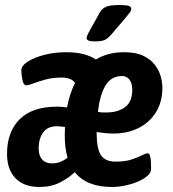

<svg xmlns="http://www.w3.org/2000/svg" viewBox="-20 -738 690 765"><path d="M137 7Q75 7 41.5 -28Q8 -63 8 -125Q8 -212 58 -262.5Q108 -313 208 -313Q227 -313 247 -310Q258 -366 279 -408Q264 -429 226 -429Q190 -429 161 -421Q132 -413 112.5 -405.5Q93 -398 85 -398Q74 -398 69.5 -418.5Q65 -439 65 -458Q65 -476 90.5 -492.5Q116 -509 157 -519.5Q198 -530 244 -530Q283 -530 312 -522.5Q341 -515 362 -501Q410 -530 474 -530Q522 -530 551.5 -515.5Q581 -501 597.5 -479Q614 -457 620.5 -433Q627 -409 627 -389Q627 -332 601.5 -291Q576 -250 532 -228Q488 -206 433 -206Q412 -206 395.5 -208Q379 -210 365 -212V-209Q365 -146 382 -120Q399 -94 441 -94Q479 -94 504.5 -102.5Q530 -111 545 -119Q560 -127 568 -127Q575 -127 578 -116Q581 -105 581.5 -90.5Q582 -76 582 -65Q582 -46 557.5 -29.5Q533 -13 496.5 -3Q460 7 426 7Q325 7 278 -52Q254 -29 219 -11Q184 7 137 7ZM406 -290Q449 -290 478 -311Q507 -332 507 -381Q507 -406 496 -420.5Q485 -435 466 -435Q423 -435 400.5 -397.5Q378 -360 370 -293Q379 -290 388 -290Q397 -290 406 -290ZM134 -146Q134 -119 147.5 -103Q161 -87 187 -87Q221 -87 249 -110Q238 -148 238 -200Q238 -216 239 -232Q220 -235 207 -235Q170 -235 152 -210.5Q134 -186 134 -146ZM358 -573Q340 -573 332.5 -576.5Q325 -580 325 -586Q325 -594 338 -617L378 -689Q387 -704 402.5 -711Q418 -718 456 -718Q483 -718 493 -714.5Q503 -711 503 -703Q503 -695 495.5 -686Q488 -677 477 -663L424 -601Q409 -584 396.5 -578.5Q384 -573 358 -573Z"/></svg>

Font: Asap Condensed Condensed SemiBold
Style: Italic
Weight: 600
Width: 3
Italic angle: -6°
Designer: Pablo Cosgaya
Foundry: Omnibus-Type
Version: Version 3.001; ttfautohint (v1.8.4.7-5d5b)